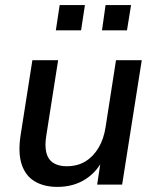

<svg xmlns="http://www.w3.org/2000/svg" viewBox="-20 -724 609 753"><path d="M205 9Q153 9 116.5 -12.5Q80 -34 65 -79.5Q50 -125 61 -195L107 -488H208L162 -195Q155 -154 161.5 -126.5Q168 -99 188.5 -85.5Q209 -72 241 -72Q284 -72 315 -91Q346 -110 366.5 -144.5Q387 -179 394 -225L435 -488H536L459 0H361L377 -105H387Q362 -51 315 -21Q268 9 205 9ZM380 -605 394 -704H494L478 -605ZM199 -605 214 -704H313L298 -605Z"/></svg>

Font: Nunito Sans 12pt SemiBold
Style: Italic
Weight: 600
Italic angle: -9°
Designer: Vernon Adams
Foundry: Vernon Adams
Version: Version 3.101;gftools[0.9.27]